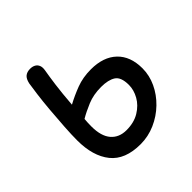

<svg xmlns="http://www.w3.org/2000/svg" viewBox="-150 -673 810 810"><g transform="rotate(-45 255.0 -268.5)"><path d="M244 9Q152 9 109 -44.5Q66 -98 66 -192Q66 -225 69 -271Q72 -317 76 -364Q80 -411 85 -449Q90 -487 93 -505Q98 -528 109.5 -537Q121 -546 139 -546Q153 -546 163 -540.5Q173 -535 177.5 -524Q182 -513 179 -496Q174 -468 168 -423.5Q162 -379 157 -314Q192 -333 231.5 -348Q271 -363 319 -363Q393 -363 434.5 -323.5Q476 -284 476 -212Q476 -170 457.5 -130.5Q439 -91 406.5 -59.5Q374 -28 332 -9.5Q290 9 244 9ZM244 -75Q289 -75 321 -94.5Q353 -114 369.5 -143.5Q386 -173 386 -203Q386 -250 362.5 -265Q339 -280 297 -280Q251 -280 215 -265Q179 -250 152 -234Q151 -224 150.5 -213Q150 -202 150 -191Q150 -133 175 -104Q200 -75 244 -75Z"/></g></svg>

Font: Playpen Sans
Style: Regular
Weight: 400
Designer: Laura Meseguer, Veronika Burian, José Scaglione, Kostas Bartsokas, Vera Evstafieva, Tom Grace, Yorlmar Campos
Foundry: TypeTogether
Version: Version 2.000